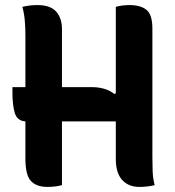

<svg xmlns="http://www.w3.org/2000/svg" viewBox="-20 -728 690 756"><path d="M29 -385H80V-591Q80 -621 77.5 -648.5Q75 -676 68 -701Q97 -708 128 -708Q178 -708 201 -682.5Q224 -657 224 -613V-385H339Q397 -385 430 -358L436 -361V-701Q460 -708 490 -708Q533 -708 556.5 -689.5Q580 -671 580 -615V-111Q580 -82 581 -54Q582 -26 589 1Q560 8 529 8Q486 8 461 -19.5Q436 -47 436 -102V-250H224V1Q197 8 167 8Q124 8 102 -15Q80 -38 80 -104V-250Q48 -252 38.5 -282.5Q29 -313 29 -363Z"/></svg>

Font: Recursive Sn Csl St
Style: Bold
Weight: 700
Version: Version 1.079;hotconv 1.0.112;makeotfexe 2.5.65598; ttfautoh